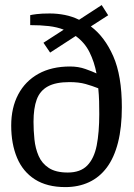

<svg xmlns="http://www.w3.org/2000/svg" viewBox="-20 -742 537 771"><path d="M242.3 9.3Q169.1 9.3 120.5 -21.5Q72 -52.3 48.5 -108.3Q25 -164.3 25 -237.9Q25 -309.6 53.3 -363Q81.6 -416.4 134.5 -445.7Q187.3 -475 261.4 -475Q294.7 -475 322.8 -465Q350.9 -455.1 367.5 -447.2Q358.8 -493.3 339.5 -532.3Q320.2 -571.3 283.9 -597.4L181.3 -530.8L154.5 -570.3L235.9 -622.9Q209.8 -633.2 176.4 -637.2Q143 -641.1 101.3 -641.1V-681.1Q107.7 -682.9 127.7 -685.4Q147.8 -687.9 179.8 -687.9Q210.1 -687.9 240.1 -682Q270.1 -676.1 297.6 -662.6L388.3 -721.7L414.4 -680.7L344.8 -635.9Q400.3 -594.5 434.8 -516.3Q469.3 -438 469.3 -311.3Q469.3 -230.2 453.9 -169.6Q438.4 -108.9 409 -69.4Q379.5 -29.9 337.2 -10.3Q295 9.3 242.3 9.3ZM251.9 -49.2Q302.9 -49.2 330.4 -77.4Q357.9 -105.5 368.3 -157.8Q378.6 -210.2 378.6 -283.8Q378.6 -310.3 378 -335.3Q377.3 -360.2 374.6 -387.5Q350.5 -397.1 323.6 -404.7Q296.6 -412.3 258.9 -412.3Q203.7 -412.3 172 -394.9Q140.4 -377.5 127.5 -342.5Q114.6 -307.6 114.6 -252.7Q114.6 -218 118.3 -182.1Q122 -146.1 135.1 -115.9Q148.2 -85.7 176.1 -67.5Q204.1 -49.2 251.9 -49.2Z"/></svg>

Font: Faustina Light
Style: Regular
Weight: 300
Designer: Alfonso Garcia
Foundry: http://www.omnibus-type.com
Version: Version 1.200